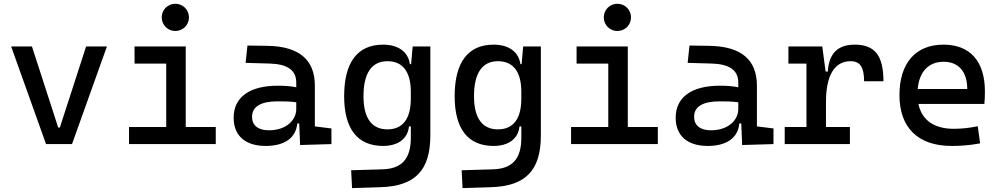

<svg xmlns="http://www.w3.org/2000/svg" viewBox="-20 -764 5313 1018"><path d="M224.1 0H361.8L546.9 -517.6H436.5L297.4 -87.9H288.6L149.4 -517.6H39.1Z M664.1 0H1124V-90.8H964.8V-517.6H693.4V-426.8H861.3V-90.8H664.1ZM909.7 -599.6C949.7 -599.6 981.9 -631.8 981.9 -671.9C981.9 -711.9 949.7 -744.1 909.7 -744.1C869.6 -744.1 837.4 -711.9 837.4 -671.9C837.4 -631.8 869.6 -599.6 909.7 -599.6Z M1571.3 4.9 1737.3 0V-83L1649.4 -93.8V-309.6C1649.4 -446.3 1567.4 -518.6 1396.5 -521L1292 -522.5L1282.2 -430.7L1406.2 -427.2C1502 -424.8 1550.8 -394 1550.8 -325.2V-301.3C1522.5 -307.1 1490.2 -309.6 1453.1 -309.6C1303.7 -309.6 1218.8 -249 1218.8 -139.6C1218.8 -44.4 1280.8 9.8 1388.7 9.8C1484.9 9.8 1548.8 -29.8 1556.2 -109.4H1566.4ZM1550.8 -221.7V-185.5C1550.8 -130.9 1502 -73.2 1405.3 -73.2C1348.6 -73.2 1316.4 -99.1 1316.4 -144.5C1316.4 -198.7 1362.8 -226.6 1451.2 -226.6C1484.9 -226.6 1517.6 -226.6 1550.8 -221.7Z M1846.7 233.4 1998 228.5C2181.6 222.7 2261.7 138.7 2261.7 -45.9V-517.6H2168L2159.7 -423.8H2153.3C2144.5 -488.8 2091.8 -527.3 2011.2 -527.3C1875.5 -527.3 1804.7 -433.6 1804.7 -253.9C1804.7 -80.6 1875.5 9.8 2011.2 9.8C2090.8 9.8 2142.1 -28.8 2148.4 -93.8H2158.2V-30.3C2157.2 76.2 2112.3 130.9 2007.8 133.8L1841.8 138.7ZM2158.2 -276.4V-241.2C2158.2 -134.3 2115.7 -78.1 2034.2 -78.1C1950.7 -78.1 1907.2 -138.2 1907.2 -253.9C1907.2 -376 1950.7 -439.5 2034.2 -439.5C2115.7 -439.5 2158.2 -383.3 2158.2 -276.4Z M2432.6 233.4 2584 228.5C2767.6 222.7 2847.7 138.7 2847.7 -45.9V-517.6H2753.9L2745.6 -423.8H2739.3C2730.5 -488.8 2677.7 -527.3 2597.2 -527.3C2461.4 -527.3 2390.6 -433.6 2390.6 -253.9C2390.6 -80.6 2461.4 9.8 2597.2 9.8C2676.8 9.8 2728 -28.8 2734.4 -93.8H2744.1V-30.3C2743.2 76.2 2698.2 130.9 2593.8 133.8L2427.7 138.7ZM2744.1 -276.4V-241.2C2744.1 -134.3 2701.7 -78.1 2620.1 -78.1C2536.6 -78.1 2493.2 -138.2 2493.2 -253.9C2493.2 -376 2536.6 -439.5 2620.1 -439.5C2701.7 -439.5 2744.1 -383.3 2744.1 -276.4Z M3007.8 0H3467.8V-90.8H3308.6V-517.6H3037.1V-426.8H3205.1V-90.8H3007.8ZM3253.4 -599.6C3293.5 -599.6 3325.7 -631.8 3325.7 -671.9C3325.7 -711.9 3293.5 -744.1 3253.4 -744.1C3213.4 -744.1 3181.2 -711.9 3181.2 -671.9C3181.2 -631.8 3213.4 -599.6 3253.4 -599.6Z M3915 4.9 4081.1 0V-83L3993.2 -93.8V-309.6C3993.2 -446.3 3911.1 -518.6 3740.2 -521L3635.7 -522.5L3626 -430.7L3750 -427.2C3845.7 -424.8 3894.5 -394 3894.5 -325.2V-301.3C3866.2 -307.1 3834 -309.6 3796.9 -309.6C3647.5 -309.6 3562.5 -249 3562.5 -139.6C3562.5 -44.4 3624.5 9.8 3732.4 9.8C3828.6 9.8 3892.6 -29.8 3899.9 -109.4H3910.2ZM3894.5 -221.7V-185.5C3894.5 -130.9 3845.7 -73.2 3749 -73.2C3692.4 -73.2 3660.2 -99.1 3660.2 -144.5C3660.2 -198.7 3706.5 -226.6 3794.9 -226.6C3828.6 -226.6 3861.3 -226.6 3894.5 -221.7Z M4359.4 -222.7C4359.4 -361.3 4402.3 -439.5 4490.2 -439.5C4540 -439.5 4561.5 -408.2 4561.5 -333H4664.1C4664.1 -469.7 4618.2 -527.3 4511.7 -527.3C4421.9 -527.3 4375 -480.5 4369.1 -384.8H4357.4L4339.8 -517.6H4160.2V-426.8H4255.9V-90.8H4140.6V0H4486.3V-90.8H4359.4Z M5025.4 9.8C5064.5 9.8 5115.2 7.8 5176.8 -3.9L5164.1 -94.7C5121.1 -85.9 5080.1 -81.1 5037.1 -81.1C4933.1 -81.1 4867.7 -126.5 4849.6 -212.9H5199.2C5201.2 -233.4 5202.1 -254.9 5202.1 -279.3C5202.1 -440.4 5122.1 -527.3 4982.4 -527.3C4834 -527.3 4749 -428.7 4749 -259.8C4749 -85.9 4848.6 9.8 5025.4 9.8ZM4845.7 -292C4854 -384.3 4903.3 -436.5 4983.4 -436.5C5061.5 -436.5 5108.4 -384.8 5108.4 -292Z"/></svg>

Font: Cascadia Code PL
Style: Regular
Weight: 400
Monospace: yes
Designer: Aaron Bell
Foundry: Saja Typeworks
Version: Version 2404.023